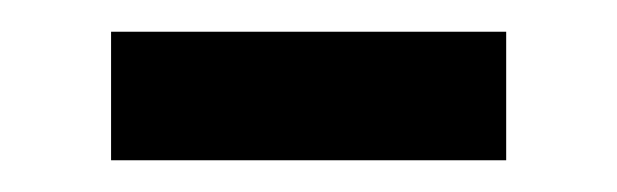

<svg xmlns="http://www.w3.org/2000/svg" viewBox="-20 -664 389 121"><path d="M299 -644V-563H50V-644Z"/></svg>

Font: Blinker SemiBold
Style: Regular
Weight: 600
Designer: Juergen Huber
Foundry: supertype
Version: Version 1.015;PS 1.15;hotconv 1.0.88;makeotf.lib2.5.647800